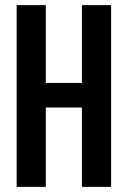

<svg xmlns="http://www.w3.org/2000/svg" viewBox="-20 -730 499 750"><path d="M45 0V-710H159V-406H300V-710H414V0H300V-310H159V0Z"/></svg>

Font: Special Gothic Condensed One
Style: Regular
Weight: 400
Designer: Alistair McCready
Foundry: Monolith
Version: Version 1.010; ttfautohint (v1.8.4.7-5d5b)